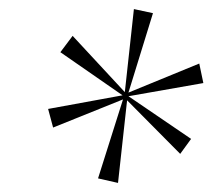

<svg xmlns="http://www.w3.org/2000/svg" viewBox="-20 -780 468 423"><path d="M240 -377 260 -559 377 -441 401 -474 263 -568 428 -597 419 -640 263 -576 317 -751 275 -760 255 -577 140 -701 113 -665 250 -570 86 -540 97 -499 251 -561 196 -387Z"/></svg>

Font: Noto Serif Display Thin
Style: Italic
Weight: 100
Italic angle: -12°
Designer: Monotype Design Team
Foundry: Monotype Imaging Inc.
Version: Version 2.009